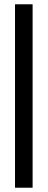

<svg xmlns="http://www.w3.org/2000/svg" viewBox="-20 -755 222 895"><path d="M50 120V-735H132V120Z"/></svg>

Font: Kanit Light
Style: Regular
Weight: 300
Designer: Katatrad Team
Foundry: CadsonDemak
Version: Version 2.000; ttfautohint (v1.8.3)